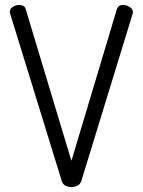

<svg xmlns="http://www.w3.org/2000/svg" viewBox="-20 -751 578 777"><path d="M21 -696Q20 -698 20 -703Q20 -716 32.5 -723.5Q45 -731 58 -731Q67 -731 74.5 -727Q82 -723 84 -714L269 -100L453 -714Q459 -731 478 -731Q492 -731 505 -722.5Q518 -714 518 -702Q518 -700 517.5 -699Q517 -698 517 -696L309 -18Q305 -6 294 0Q283 6 269 6Q256 6 245 0.5Q234 -5 230 -18Z"/></svg>

Font: AkaAcidDosis
Style: Regular
Weight: 400
Designer: Edgar Tolentino, Pablo Impallari, Igino Marini, Aka-Acid
Foundry: Edgar Tolentino, Pablo Impallari, Igino Marini, Cyberella
Version: Version 1.007